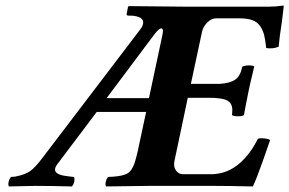

<svg xmlns="http://www.w3.org/2000/svg" viewBox="-20 -669 1041 691"><path d="M536.1 -545.9 363.8 -315.9H516.1L564.9 -544.9Q569.3 -565.4 561 -566.9Q551.8 -566.9 536.1 -545.9ZM133.8 -102.1 483.9 -562Q491.7 -571.8 493.2 -578.1Q503.9 -605.5 462.9 -611.8Q457 -612.8 441.9 -612.8Q434.1 -612.8 436 -620.1L440.9 -645L443.8 -647L649.9 -645H948.2Q974.1 -645 998 -648.9Q1002.4 -648.9 1001 -646Q1001 -644 1000.2 -637.5Q999.5 -630.9 997.8 -618.2Q996.1 -605.5 995.1 -595.2Q985.4 -532.2 982.9 -501Q962.4 -492.2 938 -496.1Q935.1 -524.9 930.7 -542.5Q926.3 -560.1 916.3 -575Q906.2 -589.8 888.4 -596.4Q870.6 -603 842.8 -603H757.8Q740.7 -603 725.8 -587.9Q710.9 -572.8 707 -554.2L667 -367.2H771Q808.1 -369.6 826.7 -382.6Q845.2 -395.5 852.1 -429.2Q855 -431.2 866.2 -433.1Q890.6 -435.1 895 -429.2Q894 -424.8 886.5 -393.8Q878.9 -362.8 875 -342.8Q861.8 -277.8 857.9 -254.9Q850.6 -249 827.1 -251Q817.4 -252.4 814.9 -254.9Q815.9 -260.7 815.9 -271Q816.9 -275.4 814.9 -284.2Q812 -298.8 799.3 -306.4Q786.6 -314 759.8 -315.9Q752.9 -316.9 736.8 -316.9H655.8L607.9 -89.8Q603.5 -69.8 613 -55.9Q622.6 -42 639.2 -42H740.2Q751 -42 755.9 -43Q804.7 -47.9 843.5 -82.3Q882.3 -116.7 908.2 -169.9Q918.9 -172.4 932.4 -170.9Q945.8 -169.4 952.1 -165Q951.7 -163.1 928 -95.5Q904.3 -27.8 890.1 2Q799.8 0 752 0H516.1Q410.6 1 361.8 2Q356.9 -4.4 362.8 -22Q366.7 -29.8 369.1 -32.2Q372.6 -32.2 378.9 -32.7Q385.3 -33.2 388.2 -33.2Q421.4 -35.6 437.5 -44.2Q453.6 -52.7 463.9 -81.1Q469.2 -96.7 475.1 -122.1L505.9 -266.1H328.1L187 -79.1Q161.6 -46.4 208 -37.1Q216.8 -35.6 227.1 -34.2Q230 -33.7 236.6 -33.2Q243.2 -32.7 246.1 -32.2Q248 -30.3 248 -22Q248 -15.1 245.1 -7.8Q241.7 -1 238.8 2Q164.6 0 106 0Q86.4 0 12.2 2Q7.3 -4.4 13.2 -22Q17.6 -30.8 19 -32.2Q21.5 -32.2 26.4 -32.7Q31.2 -33.2 33.2 -33.2Q70.3 -40 88.9 -53.5Q107.4 -66.9 133.8 -102.1Z"/></svg>

Font: Common Serif
Style: Bold Italic
Weight: 700
Italic angle: -12°
Designer: Philipp H. Poll, Khaled Hosny
Foundry: Stefan Peev, Context Ltd.
Version: Version 1.026